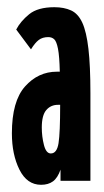

<svg xmlns="http://www.w3.org/2000/svg" viewBox="-20 -502 290 533"><path d="M94 11Q55 11 34 -31Q13 -73 13 -132Q13 -221 49.5 -262Q86 -303 138 -303Q142 -303 146 -303Q145 -346 141 -366.5Q137 -387 130.5 -393Q124 -399 114 -399Q98 -399 87.5 -391Q77 -383 66 -365L25 -420Q37 -443 61 -462.5Q85 -482 131 -482Q158 -482 177.5 -473Q197 -464 208.5 -439Q220 -414 225.5 -366.5Q231 -319 231 -243V0H148V-31Q140 -8 127 1.5Q114 11 94 11ZM96 -148Q96 -123 102 -99.5Q108 -76 121 -76Q138 -76 142.5 -104.5Q147 -133 147 -211Q143 -211 141 -211Q121 -211 108.5 -196.5Q96 -182 96 -148Z"/></svg>

Font: Inconsolata UltraCondensed Black
Style: Regular
Weight: 900
Width: 1
Monospace: yes
Designer: Raph Levien, Cyreal, Brenton Simpson
Foundry: Raph Levien, Cyreal, Google
Version: Version 3.001; ttfautohint (v1.8.2.53-6de2)